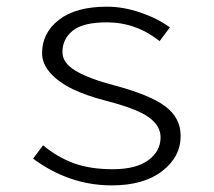

<svg xmlns="http://www.w3.org/2000/svg" viewBox="-20 -542 640 575"><path d="M314.9 13.2Q187.5 13.2 79.1 -66.9L108.9 -106.9Q151.9 -71.3 200.9 -53.2Q250 -35.2 317.9 -35.2Q386.7 -35.2 423.8 -62Q460.9 -88.9 460.9 -130.9Q460.9 -165.5 425 -191.2Q389.2 -216.8 293.9 -241.2Q239.3 -255.4 198.2 -274.9Q157.2 -294.4 131.6 -322.5Q106 -350.6 106 -382.8Q106 -443.4 156.5 -482.7Q207 -522 300.8 -522Q349.1 -522 400.6 -504.4Q452.1 -486.8 488.8 -460L458 -418.9Q387.2 -475.1 299.8 -475.1Q229 -475.1 198 -450.2Q167 -425.3 167 -386.2Q167 -353.5 206.8 -329.8Q246.6 -306.2 323.2 -286.1Q430.7 -257.3 475.8 -222.9Q521 -188.5 521 -134.8Q521 -72.3 465.6 -29.5Q410.2 13.2 314.9 13.2Z"/></svg>

Font: Office Code Pro Light
Style: Regular
Weight: 300
Designer: Nathan Rutzky & Paul D. Hunt
Foundry: Adobe Systems Incorporated
Version: Version 1.004;PS 001.004;hotconv 1.0.70;makeotf.lib2.5.58329